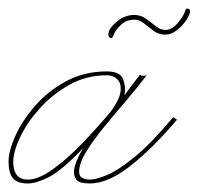

<svg xmlns="http://www.w3.org/2000/svg" viewBox="-62 -420 465 449"><path d="M192 -344Q194 -355 212 -370Q230 -385 252 -385Q267 -385 279 -376.5Q291 -368 302 -359Q313 -350 325 -350Q340 -350 353.5 -366Q367 -382 371 -394Q373 -402 378.5 -399.5Q384 -397 382 -390Q380 -382 371.5 -370Q363 -358 350.5 -348.5Q338 -339 325 -339Q309 -339 297 -348Q285 -357 274.5 -365.5Q264 -374 252 -374Q234 -374 221 -362Q208 -350 204 -339Q201 -329 195.5 -331.5Q190 -334 192 -344ZM352 -140Q292 -70 241 -30.5Q190 9 148 9Q126 9 118.5 2Q111 -5 111 -18Q111 -28 117 -43Q123 -58 132 -73Q82 -21 52.5 -6Q23 9 3 9Q-22 9 -32 -3.5Q-42 -16 -42 -42Q-42 -67 -26 -102.5Q-10 -138 20 -172.5Q50 -207 92.5 -230Q135 -253 188 -253Q219 -253 226 -234.5Q233 -216 229 -197Q241 -214 250.5 -226Q260 -238 265 -245Q271 -241 281 -244Q260 -216 233 -184.5Q206 -153 181 -122.5Q156 -92 139.5 -65Q123 -38 123 -18Q123 -8 130.5 -4Q138 0 148 0Q163 0 189 -11Q215 -22 253.5 -53.5Q292 -85 343 -146ZM-31 -42Q-31 0 3 0Q28 0 62 -24.5Q96 -49 131 -85.5Q166 -122 196 -158L197 -159Q218 -188 220 -206.5Q222 -225 212.5 -234.5Q203 -244 188 -244Q140 -244 100 -221.5Q60 -199 30.5 -166Q1 -133 -15 -99Q-31 -65 -31 -42Z"/></svg>

Font: Kapakana Light
Style: Regular
Weight: 300
Designer: Kyosuke Nagai
Version: Version 1.000